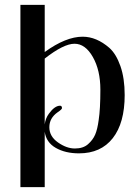

<svg xmlns="http://www.w3.org/2000/svg" viewBox="-20 -621 569 790"><path d="M164 -601V-407Q251 -470 320 -470Q377 -470 430 -424Q458 -399 475.5 -349Q493 -299 493 -230Q493 -115 444 -52.5Q395 10 305 10Q249 10 209.5 -12.5Q170 -35 164 -79V149H64V-601ZM164 -380V-109Q167 -134 181 -153Q205 -186 227 -186Q235 -186 235 -176Q235 -171 217 -159Q183 -135 183 -97.5Q183 -60 218.5 -35Q254 -10 288 -10Q322 -10 342 -27.5Q362 -45 371.5 -67Q381 -89 386 -127Q393 -172 393 -252Q393 -332 362 -386.5Q331 -441 286.5 -441Q242 -441 164 -380Z"/></svg>

Font: Spirax
Style: Regular
Weight: 400
Designer: Brenda Gallo (gbrenda1987@gmail.com)
Foundry: Brenda Gallo
Version: Version 1.002